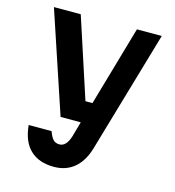

<svg xmlns="http://www.w3.org/2000/svg" viewBox="-120 -711 939 1030"><g transform="rotate(15 350.0 -196.0)"><path d="M52 -610H201L346 -166H385L513 -610H651L452 72Q430 143 384.5 180.5Q339 218 273 218Q189 218 141 172Q93 126 85 36H212Q223 67 236 80.5Q249 94 271 94Q308 94 327 35L351 -50H239Z"/></g></svg>

Font: Martian Mono SemiBold
Style: Regular
Weight: 600
Monospace: yes
Designer: Roman Shamin
Foundry: Evil Martians
Version: Version 1.000; ttfautohint (v1.8.4.7-5d5b)